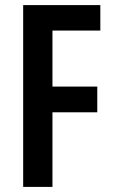

<svg xmlns="http://www.w3.org/2000/svg" viewBox="-20 -734 452 754"><path d="M186 0H71V-714H374V-614H186V-394H362V-293H186Z"/></svg>

Font: Noto Sans Gujarati UI ExtraCondensed SemiBold
Style: Regular
Weight: 600
Width: 2
Designer: Jelle Bosma - Monotype Design Team, Universal Thirst
Foundry: Monotype Imaging Inc.
Version: Version 2.106; ttfautohint (v1.8.4.7-5d5b)